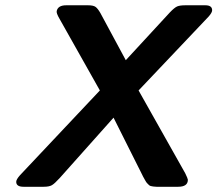

<svg xmlns="http://www.w3.org/2000/svg" viewBox="-20 -714 831 734"><path d="M42 -19Q42 -27.8 56.2 -43.9L361.8 -368.2L207 -643.1Q194.8 -664.1 196.8 -671.9Q201.7 -693.8 232.9 -693.8H316.9Q336.9 -693.8 345.5 -687.5Q354 -681.2 363.8 -664.1L460.9 -483.9L628.9 -666Q647 -685.1 657.5 -689.5Q668 -693.8 688 -693.8H765.1Q791 -693.8 791 -674.8Q791 -666 777.8 -650.9L509.8 -368.2L688 -51.8Q697.8 -31.7 698.2 -26.9Q698.2 0 661.1 0H578.1Q571.3 0 565.7 -1Q560.1 -2 555.9 -2.9Q551.8 -3.9 547.9 -8.1Q543.9 -12.2 541.5 -14.6Q539.1 -17.1 534.4 -25.6Q529.8 -34.2 526.9 -39.1Q523.9 -43.9 517.6 -57.9Q511.2 -71.8 505.9 -81.1L414.1 -264.2L209 -34.2Q189 -12.2 178.5 -6.1Q168 0 147 0H69.8Q42 0 42 -19Z"/></svg>

Font: CMU Sans Serif
Style: BoldOblique
Weight: 700
Italic angle: -12°
Version: Version 0.7.0